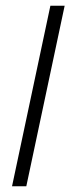

<svg xmlns="http://www.w3.org/2000/svg" viewBox="-20 -650 268 670"><path d="M71.8 0H22L155.8 -629.9H205.6Z"/></svg>

Font: Open Sans Hebrew Light
Style: Italic
Weight: 300
Italic angle: -12°
Foundry: Ascender Corporation, Yanek Iontef
Version: Version 2.001;PS 002.001;hotconv 1.0.70;makeotf.lib2.5.58329